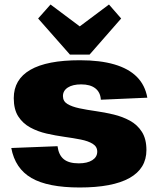

<svg xmlns="http://www.w3.org/2000/svg" viewBox="-20 -819 703 851"><path d="M333 12Q192 12 119.5 -30Q47 -72 30 -163L235 -171Q240 -132 262.5 -113.5Q285 -95 329 -95Q367 -95 389 -109Q411 -123 411 -147Q411 -169 391 -181.5Q371 -194 338 -200.5Q305 -207 265.5 -212.5Q226 -218 186.5 -227Q147 -236 114 -254Q81 -272 61 -303Q41 -334 41 -384Q41 -467 114.5 -509.5Q188 -552 334 -552Q424 -552 487 -533.5Q550 -515 586.5 -478.5Q623 -442 633 -386L427 -377Q425 -410 402.5 -427.5Q380 -445 340 -445Q302 -445 280.5 -431Q259 -417 259 -393Q259 -370 279 -358Q299 -346 332 -339Q365 -332 404.5 -326.5Q444 -321 483.5 -311.5Q523 -302 556 -284Q589 -266 609 -234.5Q629 -203 629 -154Q629 -72 554 -30Q479 12 333 12ZM517 -737 377 -577H290L149 -737L204 -799L391 -659H276L463 -799Z"/></svg>

Font: Pathway Extreme ExtraBold
Style: Regular
Weight: 800
Designer: Eduardo Rodriguez Tunni
Foundry: Eduardo Rodriguez Tunni
Version: Version 1.001;gftools[0.9.26]